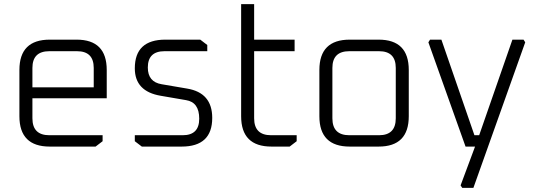

<svg xmlns="http://www.w3.org/2000/svg" viewBox="-20 -710 2584 930"><path d="M74 -147V-371Q74 -518 221 -518H351Q497 -518 497 -371V-234H137V-137Q137 -55 219 -55H477V-26L443 0H221Q74 0 74 -147ZM137 -287H434V-381Q434 -462 353 -462H219Q137 -462 137 -381Z M633 -26V-55H865Q945 -55 945 -135Q945 -215 881 -225L759 -246Q633 -267 633 -379Q633 -518 781 -518H950L984 -492V-462H777Q696 -462 696 -383Q696 -313 763 -302L886 -281Q1008 -261 1008 -139Q1008 0 860 0H667Z M1148 -147V-690H1211V-518H1407V-462H1211V-137Q1211 -55 1293 -55H1417V-26L1383 0H1295Q1148 0 1148 -147Z M1527 -147V-371Q1527 -518 1674 -518H1814Q1960 -518 1960 -371V-147Q1960 0 1814 0H1674Q1527 0 1527 -147ZM1590 -137Q1590 -55 1672 -55H1816Q1897 -55 1897 -137V-381Q1897 -462 1816 -462H1672Q1590 -462 1590 -381Z M2055 -505 2063 -518H2118L2278 -55H2301L2462 -518H2516L2524 -505L2273 200H2219L2211 188L2281 0H2235Z"/></svg>

Font: Oxanium ExtraLight Light
Style: Regular
Weight: 300
Version: Version 2.000